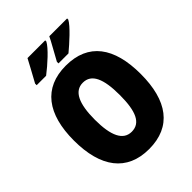

<svg xmlns="http://www.w3.org/2000/svg" viewBox="-261 -1056 1196 1196"><g transform="rotate(-45 337.0 -458.5)"><path d="M551 -917V-927H394C380 -896 348 -843 315 -781V-767H403C450 -806 533 -880 551 -917ZM358 -917V-927H202C187 -897 157 -844 123 -781V-767H206C261 -809 339 -879 358 -917ZM631 -358C631 -593 535 -725 337 -725C141 -725 43 -592 43 -359C43 -124 142 10 337 10C535 10 631 -124 631 -358ZM227 -358C227 -500 262 -575 337 -575C413 -575 446 -502 446 -358C446 -214 414 -143 337 -143C262 -143 227 -217 227 -358Z"/></g></svg>

Font: Noto Sans Georgian Condensed Black
Style: Regular
Weight: 900
Width: 3
Designer: Monotype Design Team, Akaki Razmadze
Foundry: Google LLC
Version: Version 2.005